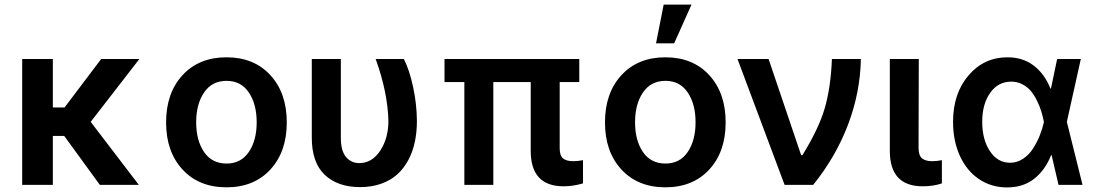

<svg xmlns="http://www.w3.org/2000/svg" viewBox="-20 -801 4754 832"><path d="M209 -545.4V-335.4H259.8L418.5 -545.4H584L373 -272.9L581.5 0H412.6L258.3 -211.9H209V0H76.2V-545.4Z M699.7 -270.5Q699.7 -397.9 771 -475.3Q842.3 -552.7 961.4 -552.7Q1080.6 -552.7 1151.6 -475.3Q1222.7 -397.9 1222.7 -270.5Q1222.7 -143.6 1151.6 -66.4Q1080.6 10.7 961.4 10.7Q842.3 10.7 771 -66.4Q699.7 -143.6 699.7 -270.5ZM961.9 -92.3Q1024.4 -92.3 1058.3 -142.6Q1092.3 -192.9 1092.3 -271Q1092.3 -349.6 1058.3 -400.1Q1024.4 -450.7 961.9 -450.7Q898.4 -450.7 864.3 -400.1Q830.1 -349.6 830.1 -271Q830.1 -192.4 864.3 -142.3Q898.4 -92.3 961.9 -92.3Z M1331.1 -545.4H1457V-204.6Q1457 -147 1479.5 -120.6Q1502 -94.2 1536.6 -94.2Q1592.3 -94.2 1627.7 -148.2Q1663.1 -202.1 1663.1 -276.9Q1660.2 -400.4 1607.9 -545.4H1730Q1753.9 -499 1770 -424.6Q1786.1 -350.1 1786.6 -276.9Q1786.6 -229 1777.8 -186.8Q1769 -144.5 1749.8 -108.2Q1730.5 -71.8 1702.1 -45.9Q1673.8 -20 1632.6 -5.1Q1591.3 9.8 1540.5 9.8Q1442.9 9.8 1386.7 -43.9Q1330.6 -97.7 1331.1 -206.1Z M2490.2 -545.4V-445.3H2405.3V-158.7Q2405.3 -126.5 2419.9 -114.5Q2434.6 -102.5 2463.9 -102.5Q2484.4 -102.5 2506.3 -106.9V-6.3Q2463.4 6.3 2422.4 6.3Q2279.8 6.3 2279.8 -147V-445.3H2117.7V0H1992.2V-445.3H1906.2V-545.4Z M2822.8 -613.3 2856 -781.2H2976.6L2901.4 -613.3ZM2601.6 -270.5Q2601.6 -397.9 2672.9 -475.3Q2744.1 -552.7 2863.3 -552.7Q2982.4 -552.7 3053.5 -475.3Q3124.5 -397.9 3124.5 -270.5Q3124.5 -143.6 3053.5 -66.4Q2982.4 10.7 2863.3 10.7Q2744.1 10.7 2672.9 -66.4Q2601.6 -143.6 2601.6 -270.5ZM2863.8 -92.3Q2926.3 -92.3 2960.2 -142.6Q2994.1 -192.9 2994.1 -271Q2994.1 -349.6 2960.2 -400.1Q2926.3 -450.7 2863.8 -450.7Q2800.3 -450.7 2766.1 -400.1Q2731.9 -349.6 2731.9 -271Q2731.9 -192.4 2766.1 -142.3Q2800.3 -92.3 2863.8 -92.3Z M3379.9 0 3175.8 -545.4H3310.5L3451.7 -128.4H3457Q3527.8 -242.7 3554 -332.5Q3580.1 -422.4 3585 -545.4H3710.4Q3708 -402.3 3655.5 -262.7Q3603 -123 3503.9 0Z M3835.9 -545.4H3961.4L3960.4 -158.7Q3960.9 -126.5 3975.8 -114.5Q3990.7 -102.5 4019.5 -102.5Q4039.6 -102.5 4061.5 -106.9V-6.3Q4024.4 6.3 3978.5 6.3Q3835.9 6.3 3835.9 -147Z M4342.3 11.2Q4274.4 10.7 4221.4 -25.4Q4168.5 -61.5 4139.2 -126.2Q4109.9 -190.9 4109.9 -272.9Q4109.9 -396 4177 -474.4Q4244.1 -552.7 4345.7 -552.7Q4412.6 -552.7 4459.7 -516.6Q4506.8 -480.5 4531.7 -417.5H4534.2L4561 -545.4H4663.6L4603 -272.9L4670.9 0H4566.9L4537.1 -128.4H4534.7Q4509.3 -64 4461.2 -26.1Q4413.1 11.7 4342.3 11.2ZM4503.4 -272.9V-273.9Q4498.5 -297.9 4491.9 -319.3Q4485.4 -340.8 4473.4 -365.2Q4461.4 -389.6 4446.8 -407Q4432.1 -424.3 4410.2 -435.8Q4388.2 -447.3 4362.3 -447.3Q4305.2 -447.3 4270.8 -398.7Q4236.3 -350.1 4236.3 -272.9Q4236.3 -195.8 4269.8 -145.8Q4303.2 -95.7 4356.9 -95.7Q4387.2 -95.7 4413.3 -113Q4439.5 -130.4 4457 -158.2Q4474.6 -186 4485.8 -214.4Q4497.1 -242.7 4503.4 -271.5Z"/></svg>

Font: Interop SemBd
Style: Regular
Weight: 600
Designer: Rasmus Andersson, Google, Jang Haemin
Foundry: jhaemin
Version: Version 1.007